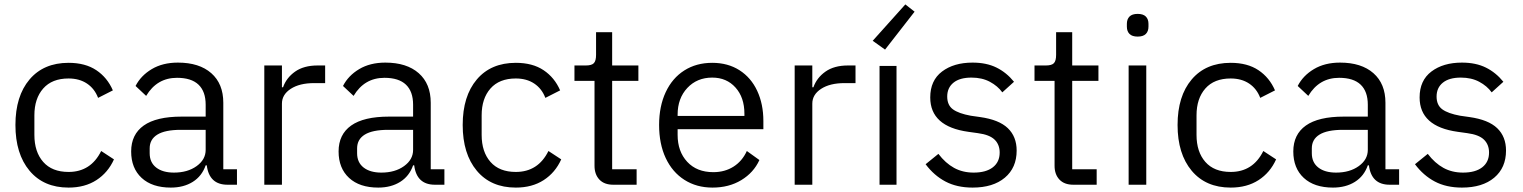

<svg xmlns="http://www.w3.org/2000/svg" viewBox="-20 -838 6910 871"><path d="M50 -271Q50 -402 114 -477.5Q178 -553 291 -553Q367 -553 417 -519.5Q467 -486 492 -428L425 -394Q409 -436 374.5 -459Q340 -482 291 -482Q216 -482 176 -436.5Q136 -391 136 -315V-226Q136 -149 176 -103.5Q216 -58 291 -58Q392 -58 439 -153L497 -115Q470 -55 417.5 -21Q365 13 291 13Q178 13 114 -63.5Q50 -140 50 -271Z M575 -151Q575 -228 632 -268.5Q689 -309 804 -309H913V-363Q913 -423 880.5 -454Q848 -485 783 -485Q692 -485 643 -403L595 -448Q619 -495 668.5 -524.5Q718 -554 787 -554Q884 -554 938.5 -506Q993 -458 993 -372V-70H1055V0H1012Q929 0 918 -88H913Q896 -39 854.5 -13Q813 13 755 13Q670 13 622.5 -31Q575 -75 575 -151ZM913 -158V-249H800Q729 -249 694 -227.5Q659 -206 659 -165V-143Q659 -101 688.5 -78Q718 -55 769 -55Q831 -55 872 -84.5Q913 -114 913 -158Z M1179 0V-541H1259V-442H1264Q1279 -485 1318.5 -513Q1358 -541 1421 -541H1455V-461H1405Q1339 -461 1299 -435Q1259 -409 1259 -368V0Z M1516 -151Q1516 -228 1573 -268.5Q1630 -309 1745 -309H1854V-363Q1854 -423 1821.5 -454Q1789 -485 1724 -485Q1633 -485 1584 -403L1536 -448Q1560 -495 1609.5 -524.5Q1659 -554 1728 -554Q1825 -554 1879.5 -506Q1934 -458 1934 -372V-70H1996V0H1953Q1870 0 1859 -88H1854Q1837 -39 1795.5 -13Q1754 13 1696 13Q1611 13 1563.5 -31Q1516 -75 1516 -151ZM1854 -158V-249H1741Q1670 -249 1635 -227.5Q1600 -206 1600 -165V-143Q1600 -101 1629.5 -78Q1659 -55 1710 -55Q1772 -55 1813 -84.5Q1854 -114 1854 -158Z M2079 -271Q2079 -402 2143 -477.5Q2207 -553 2320 -553Q2396 -553 2446 -519.5Q2496 -486 2521 -428L2454 -394Q2438 -436 2403.5 -459Q2369 -482 2320 -482Q2245 -482 2205 -436.5Q2165 -391 2165 -315V-226Q2165 -149 2205 -103.5Q2245 -58 2320 -58Q2421 -58 2468 -153L2526 -115Q2499 -55 2446.5 -21Q2394 13 2320 13Q2207 13 2143 -63.5Q2079 -140 2079 -271Z M2762 0Q2721 0 2699 -23.5Q2677 -47 2677 -86V-471H2586V-541H2638Q2664 -541 2674 -551.5Q2684 -562 2684 -589V-692H2757V-541H2876V-471H2757V-70H2868V0Z M2970 -271Q2970 -356 3000 -420Q3030 -484 3084.5 -518.5Q3139 -553 3211 -553Q3282 -553 3334.5 -519.5Q3387 -486 3415 -426Q3443 -366 3443 -289V-252H3054V-226Q3054 -151 3097.5 -104Q3141 -57 3216 -57Q3268 -57 3307.5 -82Q3347 -107 3368 -153L3425 -112Q3399 -55 3343 -21Q3287 13 3212 13Q3140 13 3085 -22Q3030 -57 3000 -121Q2970 -185 2970 -271ZM3054 -312H3357V-322Q3357 -396 3316.5 -441Q3276 -486 3211 -486Q3142 -486 3098 -439Q3054 -392 3054 -318Z M3585 0V-541H3665V-442H3670Q3685 -485 3724.5 -513Q3764 -541 3827 -541H3861V-461H3811Q3745 -461 3705 -435Q3665 -409 3665 -368V0Z M4129 -785 3995 -613 3939 -653 4087 -818ZM4047 0H3970V-539H4047Z M4179 -93 4237 -140Q4269 -98 4308 -76.5Q4347 -55 4397 -55Q4453 -55 4484 -79Q4515 -103 4515 -146Q4515 -182 4492 -204.5Q4469 -227 4416 -234L4373 -240Q4200 -264 4200 -396Q4200 -473 4253.5 -513.5Q4307 -554 4392 -554Q4455 -554 4500.5 -531.5Q4546 -509 4580 -467L4527 -419Q4506 -448 4470.5 -467Q4435 -486 4387 -486Q4334 -486 4305.5 -463Q4277 -440 4277 -400Q4277 -361 4303 -342Q4329 -323 4384 -313L4426 -307Q4512 -295 4552 -256.5Q4592 -218 4592 -155Q4592 -77 4538.5 -32Q4485 13 4392 13Q4321 13 4269 -14.5Q4217 -42 4179 -93Z M4849 0Q4808 0 4786 -23.5Q4764 -47 4764 -86V-471H4673V-541H4725Q4751 -541 4761 -551.5Q4771 -562 4771 -589V-692H4844V-541H4963V-471H4844V-70H4955V0Z M5092 -717V-730Q5092 -751 5104 -763Q5116 -775 5141 -775Q5166 -775 5178 -763Q5190 -751 5190 -730V-717Q5190 -696 5178 -684Q5166 -672 5141 -672Q5116 -672 5104 -684Q5092 -696 5092 -717ZM5180 0H5100V-541H5180Z M5322 -271Q5322 -402 5386 -477.5Q5450 -553 5563 -553Q5639 -553 5689 -519.5Q5739 -486 5764 -428L5697 -394Q5681 -436 5646.5 -459Q5612 -482 5563 -482Q5488 -482 5448 -436.5Q5408 -391 5408 -315V-226Q5408 -149 5448 -103.5Q5488 -58 5563 -58Q5664 -58 5711 -153L5769 -115Q5742 -55 5689.5 -21Q5637 13 5563 13Q5450 13 5386 -63.5Q5322 -140 5322 -271Z M5847 -151Q5847 -228 5904 -268.5Q5961 -309 6076 -309H6185V-363Q6185 -423 6152.5 -454Q6120 -485 6055 -485Q5964 -485 5915 -403L5867 -448Q5891 -495 5940.5 -524.5Q5990 -554 6059 -554Q6156 -554 6210.5 -506Q6265 -458 6265 -372V-70H6327V0H6284Q6201 0 6190 -88H6185Q6168 -39 6126.5 -13Q6085 13 6027 13Q5942 13 5894.5 -31Q5847 -75 5847 -151ZM6185 -158V-249H6072Q6001 -249 5966 -227.5Q5931 -206 5931 -165V-143Q5931 -101 5960.5 -78Q5990 -55 6041 -55Q6103 -55 6144 -84.5Q6185 -114 6185 -158Z M6399 -93 6457 -140Q6489 -98 6528 -76.5Q6567 -55 6617 -55Q6673 -55 6704 -79Q6735 -103 6735 -146Q6735 -182 6712 -204.5Q6689 -227 6636 -234L6593 -240Q6420 -264 6420 -396Q6420 -473 6473.5 -513.5Q6527 -554 6612 -554Q6675 -554 6720.5 -531.5Q6766 -509 6800 -467L6747 -419Q6726 -448 6690.5 -467Q6655 -486 6607 -486Q6554 -486 6525.5 -463Q6497 -440 6497 -400Q6497 -361 6523 -342Q6549 -323 6604 -313L6646 -307Q6732 -295 6772 -256.5Q6812 -218 6812 -155Q6812 -77 6758.5 -32Q6705 13 6612 13Q6541 13 6489 -14.5Q6437 -42 6399 -93Z"/></svg>

Font: IBM Plex Sans SC
Style: Regular
Weight: 400
Designer: Mike Abbink; Paul van der Laan; Pieter van Rosmalen; Eunyou Noh; Wujin Sim; Chorong Kim; Dohee Lee; Yejin We; Jinhee Kim
Foundry: Sandoll Inc.
Version: Version 1.000